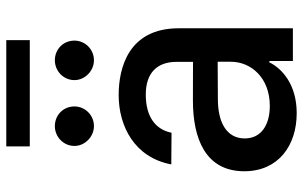

<svg xmlns="http://www.w3.org/2000/svg" viewBox="-196 -753 961 609"><g transform="rotate(-90 284.5 -448.5)"><path d="M230.1 12.1C320.3 12.1 371.1 -33.7 391.3 -74.6H395.6V0H499.3V-362.2C499.3 -521 374.3 -552.6 287.6 -552.6C188.9 -552.6 89.5 -502.5 67.5 -385.7L168 -384.9C177.9 -435 217.7 -466.6 289.1 -466.6C357.6 -466.6 392.8 -430.8 392.8 -369V-316.8L270.6 -317.1C150.6 -317.1 45.8 -278.1 45.8 -154.1C45.8 -46.9 126.4 12.1 230.1 12.1ZM124.6 -834.5H461.6V-909.1H124.6ZM126.1 -692.8C126.1 -659.8 155.2 -631 188.9 -631C224.4 -631 251.4 -659.8 251.4 -692.8C251.4 -728 224.4 -755 188.9 -755C155.2 -755 126.1 -728 126.1 -692.8ZM149.9 -152.7C149.9 -209.5 199.6 -237.6 273.1 -237.9L393.1 -238.6V-196.7C393.1 -132.1 341.6 -73.2 253.2 -73.2C193.2 -73.2 149.9 -100.1 149.9 -152.7ZM334.9 -692.8C334.9 -659.8 364 -631 397.7 -631C433.2 -631 460.2 -659.8 460.2 -692.8C460.2 -728 433.2 -755 397.7 -755C364 -755 334.9 -728 334.9 -692.8Z"/></g></svg>

Font: Magic Ui Pro Medium
Style: Regular
Weight: 500
Designer: Stefan Endress, Andreas Faust
Version: Version 1.000;FEAKit 1.0